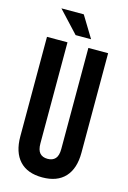

<svg xmlns="http://www.w3.org/2000/svg" viewBox="-130 -924 663 995"><g transform="rotate(15 201.0 -426.0)"><path d="M37 -166V-700H147V-158Q147 -122 161.5 -106Q176 -90 203 -90Q230 -90 244.5 -106Q259 -122 259 -158V-700H365V-166Q365 -81 323 -35.5Q281 10 201 10Q121 10 79 -35.5Q37 -81 37 -166ZM71 -862H191L261 -747H178Z"/></g></svg>

Font: kids-team
Style: team
Weight: 400
Designer: Ryoichi Tsunekawa, Thomas Gollenia, Laura Emeder
Foundry: Ryoichi Tsunekawa, Thomas Gollenia, Laura Emeder
Version: Version 2.000